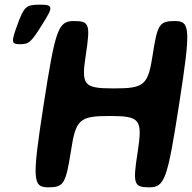

<svg xmlns="http://www.w3.org/2000/svg" viewBox="-20 -801 821 821"><path d="M746 -356C796 -678 794 -711 728 -711C662 -711 653 -698 633 -567C613 -436 597 -423 467 -423C337 -423 327 -436 347 -567C367 -698 362 -711 296 -711C229 -711 217 -678 167 -356C117 -33 119 0 186 0C252 0 261 -14 283 -153C304 -291 319 -305 449 -305C579 -305 590 -291 569 -153C547 -14 552 0 618 0C684 0 696 -33 746 -356ZM55 -697C27 -620 28 -612 66 -612C104 -612 113 -620 161 -697C209 -773 208 -781 150 -781C92 -781 83 -773 55 -697Z"/></svg>

Font: Asimov Print
Style: AIt
Weight: 500
Designer: Google
Version: Version 2.000980: 2014